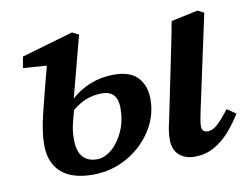

<svg xmlns="http://www.w3.org/2000/svg" viewBox="-62 -591 903 692"><g transform="rotate(-10 389.5 -245.0)"><path d="M598 14Q564 14 542 -5.5Q520 -25 520 -63Q520 -83 524 -104Q528 -125 534 -151L566 -307Q575 -351 584 -394.5Q593 -438 601 -482L699 -503L722 -491L649 -152Q645 -133 642 -117Q639 -101 639 -91Q639 -68 661 -68Q678 -68 695.5 -83.5Q713 -99 741 -135L773 -113Q753 -80 727.5 -51Q702 -22 670 -4Q638 14 598 14ZM180 -123Q180 -79 198.5 -58.5Q217 -38 249 -38Q278 -38 304.5 -60.5Q331 -83 348 -121Q365 -159 365 -205Q365 -269 308 -269Q247 -269 199 -227Q192 -203 186 -178Q180 -153 180 -123ZM225 14Q150 14 110.5 -21Q71 -56 71 -123Q71 -169 88 -238Q105 -307 130 -402L44 -408L51 -449L240 -504L264 -492L205 -268Q235 -296 275.5 -312Q316 -328 362 -328Q421 -328 449 -298Q477 -268 477 -218Q477 -157 443 -104Q409 -51 352 -18.5Q295 14 225 14Z"/></g></svg>

Font: Source Serif 4 SmText Semibold
Style: Italic
Weight: 600
Italic angle: -12°
Designer: Frank Grießhammer
Foundry: Adobe
Version: Version 4.005;hotconv 1.1.0;makeotfexe 2.6.0